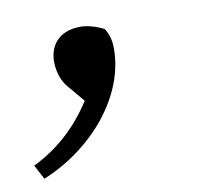

<svg xmlns="http://www.w3.org/2000/svg" viewBox="-45 -164 390 371"><g transform="rotate(-10 150.0 21.5)"><path d="M14.7 160C111.7 120.3 190.7 31 190.7 -64.6C190.7 -81.6 186.7 -93.6 179.7 -104.7C165.6 -112 148.4 -117.2 134 -117.2C89.7 -117.2 72.3 -88.7 72.3 -59.4C72.3 -39.2 79.4 -19.8 90 -7.7L129.3 38.9L127.2 9.6C93.3 67.8 52.2 105.8 -0.2 131.7L14.7 160Z"/></g></svg>

Font: Source Serif Variable
Style: Italic
Weight: 389
Italic angle: -12°
Designer: Frank Grießhammer
Foundry: Adobe Systems Incorporated
Version: Version 3.001;hotconv 1.0.111;makeotfexe 2.5.65597